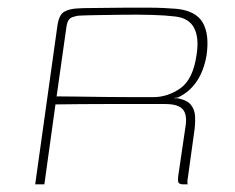

<svg xmlns="http://www.w3.org/2000/svg" viewBox="-20 -482 615 502"><path d="M379 -210Q379 -210 345.5 -210Q312 -210 254.5 -210Q197 -210 125 -209L96 0H72L130 -414Q134 -443 147.5 -451Q161 -459 183 -460Q198 -461 219.5 -461Q241 -461 265.5 -461.5Q290 -462 315.5 -462Q341 -462 365 -462Q389 -462 409 -461Q429 -460 441 -459Q492 -454 510 -423Q528 -392 520 -337Q513 -297 494.5 -269.5Q476 -242 447 -228Q445 -227 441.5 -226.5Q438 -226 436 -226V-225Q438 -225 440.5 -225Q443 -225 445 -225Q470 -220 479.5 -207.5Q489 -195 490 -178.5Q491 -162 489 -146L471 -16Q470 -12 470 -6.5Q470 -1 471 0H459Q452 0 448 -3Q444 -6 446 -22L465 -151Q470 -182 458 -196Q446 -210 412 -210ZM128 -230Q145 -230 179.5 -229.5Q214 -229 254.5 -228.5Q295 -228 329.5 -228Q364 -228 380 -228Q419 -228 452 -251.5Q485 -275 494 -339Q501 -383 487.5 -409Q474 -435 437 -439Q413 -442 377.5 -443Q342 -444 304 -443.5Q266 -443 234 -442.5Q202 -442 185 -441Q181 -441 169 -437Q157 -433 154 -414Z"/></svg>

Font: Genos Thin
Style: Italic
Weight: 100
Italic angle: -8°
Designer: Robert E. Leuschke
Foundry: Robert E. Leuschke
Version: Version 1.010